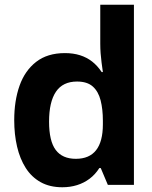

<svg xmlns="http://www.w3.org/2000/svg" viewBox="-20 -780 640 810"><path d="M243 10Q190 10 151.5 -11.5Q113 -33 88.5 -71.5Q64 -110 52 -161.5Q40 -213 40 -273Q40 -355 62.5 -418.5Q85 -482 132.5 -519Q180 -556 254 -556Q289 -556 317.5 -547Q346 -538 368.5 -520.5Q391 -503 409 -476H414Q411 -497 408.5 -516Q406 -535 404.5 -555Q403 -575 403 -596V-760H545V0H435L405 -71H399Q382 -44 358 -26Q334 -8 305 1Q276 10 243 10ZM300 -110Q357 -110 385.5 -146.5Q414 -183 414 -255V-271Q414 -319 404.5 -356.5Q395 -394 371.5 -415Q348 -436 305 -436Q245 -436 216 -393Q187 -350 187 -267Q187 -185 215 -147.5Q243 -110 300 -110Z"/></svg>

Font: Noto Sans Mono
Style: Bold
Weight: 700
Designer: Monotype Design Team
Foundry: Monotype Imaging Inc.
Version: Version 2.014